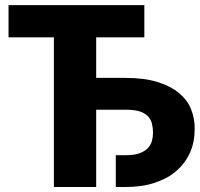

<svg xmlns="http://www.w3.org/2000/svg" viewBox="-20 -749 803 769"><path d="M365.2 -437H482.9Q558.6 -437 611.3 -420.4Q665 -403.3 696.8 -376.5Q731 -347.7 745.1 -312Q759.8 -275.4 759.8 -234.4Q759.8 -179.7 741.7 -139.2Q722.7 -96.2 687 -64.9Q652.8 -34.7 600.1 -17.1Q549.3 0 482.9 0H443.8V-127.4H482.9Q516.1 -127.4 538.1 -134.8Q557.6 -141.6 571.8 -155.3Q584 -168.5 588.4 -184.1Q592.8 -200.2 592.8 -217.3Q592.8 -236.8 588.4 -254.4Q584.5 -271 571.8 -284.2Q557.6 -297.4 538.1 -303.2Q517.1 -309.6 482.9 -309.6H365.2V0H195.8V-599.6H14.2V-728.5H558.1V-599.6H365.2Z"/></svg>

Font: Lato-ExtraBold
Style: Regular
Weight: 500
Designer: Lukasz Dziedzic with Adam Twardoch and Botio Nikoltchev
Foundry: tyPoland Lukasz Dziedzic
Version: ""